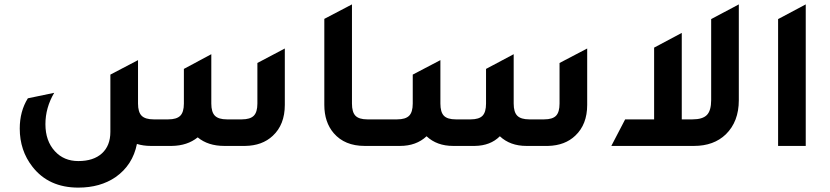

<svg xmlns="http://www.w3.org/2000/svg" viewBox="-20 -665 3782 875"><path d="M1153 -378 1278 -444V-187Q1278 -97 1223 -46Q1175 -1 1097 0H1002Q928 0 881 -39Q834 -1 763 0H667Q633 0 604 -9Q585 87 507 142Q437 190 337 190Q202 190 128 95Q70 21 70 -79Q70 -158 107 -217L227 -242Q187 -174 187 -99Q187 -23 230 24Q271 69 337 69Q406 69 444.5 34Q483 -1 483 -64V-325L609 -391V-193Q609 -154 625.5 -137.5Q642 -121 680 -121H747Q785 -121 801.5 -137.5Q818 -154 818 -193V-351L943 -418V-193Q943 -154 959.5 -137.5Q976 -121 1014 -121H1082Q1120 -121 1136.5 -137.5Q1153 -154 1153 -193Z M1642 0Q1551 0 1501 -58Q1458 -108 1458 -187V-579L1584 -645V-193Q1584 -154 1600 -137.5Q1616 -121 1654 -121H1744V0Z M1684 0V-121H1790Q1828 -121 1844.5 -137.5Q1861 -154 1861 -193V-325L1987 -391V-193Q1987 -154 2003 -137.5Q2019 -121 2057 -121H2125Q2163 -121 2179 -137.5Q2195 -154 2195 -193V-351L2321 -418V-193Q2321 -154 2337.5 -137.5Q2354 -121 2392 -121H2460Q2498 -121 2514 -137.5Q2530 -154 2530 -193V-378L2656 -444V-187Q2656 -98 2602 -47Q2555 -2 2478 0H2379Q2305 0 2258 -44Q2215 -1 2144 0H2045Q1971 0 1924 -44Q1877 0 1803 0Z M3221 -578 3347 -645V-208Q3347 -111 3288 -53Q3233 0 3143 0H2766L2829 -121H2961V-448L3087 -515V-121H3136Q3182 -121 3201.5 -141Q3221 -161 3221 -209Z M3526 0V-578L3652 -645V0Z"/></svg>

Font: Space Grotesk
Style: Bold
Weight: 700
Designer: Florian Karsten
Foundry: Florian Karsten
Version: Version 2.000